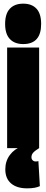

<svg xmlns="http://www.w3.org/2000/svg" viewBox="-20 -810 253 1050"><path d="M107 -569Q60 -569 34 -596.5Q8 -624 8 -679Q8 -735 34 -762.5Q60 -790 107 -790Q154 -790 179.5 -762.5Q205 -735 205 -679Q205 -569 107 -569ZM19 0V-550H194V0ZM128 220Q72 220 40.5 193Q9 166 9 116Q9 71 34 37.5Q59 4 100 -10L194 0Q170 15 161 25.5Q152 36 152 50Q152 60 158.5 66.5Q165 73 175 73Q184 73 190 71L198 208Q185 214 168.5 217Q152 220 128 220Z"/></svg>

Font: Georama ExtraCondensed Black
Style: Regular
Weight: 900
Width: 2
Designer: Jean-Baptiste Levee
Foundry: Production Type
Version: Version 1.000